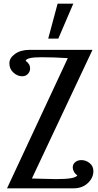

<svg xmlns="http://www.w3.org/2000/svg" viewBox="-20 -1020 529 1040"><path d="M398.9 -70.8Q387.2 -77.6 380.6 -89.6Q374 -101.6 374 -112.8Q374 -130.9 387.5 -141.8Q400.9 -152.8 420.9 -152.8Q444.8 -152.8 465.3 -136.7Q485.8 -120.6 485.8 -92.8Q485.8 -56.6 455.8 -28.3Q425.8 0 378.9 0H18.1L347.2 -705.1Q271.5 -710 204.1 -710Q121.6 -710 119.1 -689.9Q143.1 -674.3 143.1 -648.9Q143.1 -632.3 131.1 -619.6Q119.1 -606.9 100.1 -606.9Q74.7 -606.9 52.7 -626.7Q30.8 -646.5 30.8 -676.8Q30.8 -706.1 61.5 -728Q92.3 -750 141.1 -750H481L152.8 -53.2Q165.5 -53.2 211.4 -51.5Q257.3 -49.8 284.2 -49.8Q390.6 -49.8 398.9 -70.8ZM241.2 -811 292 -1000H377L295.9 -811Z"/></svg>

Font: Lobster Two
Style: Regular
Weight: 400
Designer: Pablo Impallari
Foundry: Pablo Impallari. www.impallari.com
Version: Version 1.006